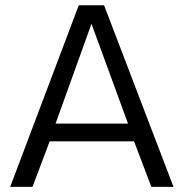

<svg xmlns="http://www.w3.org/2000/svg" viewBox="-20 -724 712 744"><path d="M19.5 0 285.2 -703.6H383.3L652.3 0H566.4L499.5 -176.3H172.4L106 0ZM195.3 -245.1H476.1L334.5 -631.8Z"/></svg>

Font: Metrophobic
Style: Regular
Weight: 400
Designer: Vernon Adams
Foundry: Vernon Adams
Version: Version 3.200; ttfautohint (v1.8.4.7-5d5b);gftools[0.9.23]